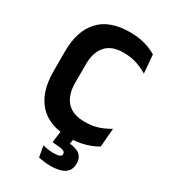

<svg xmlns="http://www.w3.org/2000/svg" viewBox="-205 -751 927 1049"><g transform="rotate(30 258.0 -227.0)"><path d="M301.5 13.5Q171.5 13.5 107.2 -57Q43 -127.5 43 -257.5V-383.5Q43 -512.5 107.2 -582.5Q171.5 -652.5 301 -652.5Q338 -652.5 368.5 -646.5Q399 -640.5 423.8 -630.8Q448.5 -621 467 -609.5L477 -494Q447.5 -512 410.5 -525Q373.5 -538 324 -538Q250 -538 213.5 -496.5Q177 -455 177 -379.5V-262.5Q177 -187.5 214 -145.8Q251 -104 328.5 -104Q377 -104 414.5 -117Q452 -130 482 -149L472 -31.5Q454 -20 428.5 -9.8Q403 0.5 371.2 7Q339.5 13.5 301.5 13.5ZM326 -11.5 314 70 263.5 40Q273 39 282.8 38.8Q292.5 38.5 302 39Q354.5 40 379.5 59Q404.5 78 404.5 114V117Q404.5 158.5 374.2 178.2Q344 198 286 198Q265 198 245 195.2Q225 192.5 210 189L197.5 119.5Q213 124 230.5 126.5Q248 129 266 129Q290.5 129 302.8 123.8Q315 118.5 315 107.5V106.5Q315 93.5 298.8 88Q282.5 82.5 238.5 80.5Q235 80 233.8 80Q232.5 80 232 80L244 -11.5Z"/></g></svg>

Font: Anek Gurmukhi SemiBold
Style: Regular
Weight: 600
Designer: Sarang Kulkarni (Gurmukhi), Yesha Goshar (Latin)
Foundry: Ek Type
Version: Version 1.003